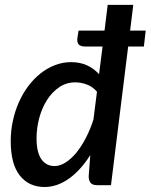

<svg xmlns="http://www.w3.org/2000/svg" viewBox="-20 -760 618 788"><path d="M378 -383.5Q360 -404.5 336.2 -413.2Q312.5 -422 288.5 -422Q252.5 -422 223.2 -402.2Q194 -382.5 173.2 -350Q152.5 -317.5 141.2 -276.2Q130 -235 130 -192Q130 -135.5 149.5 -107Q169 -78.5 204 -78.5Q226 -78.5 249 -93Q272 -107.5 293 -133Q314 -158.5 332.2 -193.5Q350.5 -228.5 363.5 -269.5ZM570.5 -569H506L435.5 0H379Q358.5 0 351.2 -10.5Q344 -21 344 -36.5L350.5 -123.5Q331.5 -93.5 310 -69.5Q288.5 -45.5 264.8 -28.2Q241 -11 215.5 -1.8Q190 7.5 163 7.5Q98.5 7.5 61.2 -39.8Q24 -87 24 -181Q24 -223.5 32.8 -264Q41.5 -304.5 57.5 -340.5Q73.5 -376.5 96.2 -406.8Q119 -437 146.5 -458.8Q174 -480.5 205.8 -492.8Q237.5 -505 272 -505Q308 -505 336.8 -492Q365.5 -479 386.5 -455.5L401 -569H332Q310 -569 302.5 -578Q295 -587 298 -606.5L302.5 -634.5H409L422 -740H527L514 -634.5H578Z"/></svg>

Font: Lato SemiBold
Style: Italic
Weight: 600
Italic angle: -7°
Designer: Lukasz Dziedzic with Adam Twardoch and Botio Nikoltchev
Foundry: tyPoland Lukasz Dziedzic
Version: Version 2.015; 2015-08-06; http://www.latofonts.com/